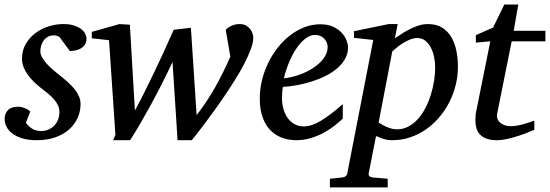

<svg xmlns="http://www.w3.org/2000/svg" viewBox="-28 -599 2397 837"><path d="M349.1 -431.2Q349.1 -413.6 341.3 -403.1Q333.5 -392.6 322.3 -386.7Q311 -380.9 298.6 -378.7Q286.1 -376.5 276.9 -376L231.9 -437Q229 -439.5 222.7 -442.1Q216.3 -444.8 207 -444.8Q190.4 -444.8 179.2 -437.7Q168 -430.7 160.9 -420.2Q153.8 -409.7 150.9 -397.7Q147.9 -385.7 147.9 -376Q147.9 -362.3 155.8 -348.4Q163.6 -334.5 176.3 -320.6Q189 -306.6 204.8 -293.2Q220.7 -279.8 236.8 -267.1Q253.4 -253.9 268.8 -240Q284.2 -226.1 296.4 -211.2Q308.6 -196.3 315.9 -179.7Q323.2 -163.1 323.2 -145Q323.2 -114.3 310.8 -85.9Q298.3 -57.6 274.2 -35.6Q250 -13.7 214.1 -0.7Q178.2 12.2 131.8 12.2Q95.7 12.2 69.3 4.2Q43 -3.9 25.9 -16.8Q8.8 -29.8 0.5 -46.4Q-7.8 -63 -7.8 -80.1Q-7.8 -104 6.6 -118.9Q21 -133.8 51.8 -133.8Q61 -133.8 69.3 -131.3Q77.6 -128.9 84.5 -125.7Q91.3 -122.6 96.4 -118.9Q101.6 -115.2 104 -112.8L85 -64Q95.7 -48.8 111.6 -38.3Q127.4 -27.8 152.8 -27.8Q168 -27.8 182.1 -33.7Q196.3 -39.6 207.3 -50.3Q218.3 -61 224.6 -76.4Q231 -91.8 231 -110.8Q231 -126 224.9 -139.4Q218.8 -152.8 207.8 -165.5Q196.8 -178.2 181.9 -190.7Q167 -203.1 148.9 -216.8Q133.3 -229 118.9 -243.2Q104.5 -257.3 93 -273.2Q81.5 -289.1 74.7 -306.6Q67.9 -324.2 67.9 -342.8Q67.9 -379.4 84.5 -407.7Q101.1 -436 127.2 -455.3Q153.3 -474.6 185.3 -484.4Q217.3 -494.1 248 -494.1Q276.4 -494.1 295.7 -487.5Q314.9 -481 326.9 -471.4Q338.9 -461.9 344 -450.9Q349.1 -439.9 349.1 -431.2Z M1076.2 -435.1Q1076.2 -414.1 1065.4 -384.8Q1054.7 -355.5 1037.1 -321.5Q1019.5 -287.6 996.6 -251Q973.6 -214.4 949.5 -178.7Q925.3 -143.1 901.6 -110.6Q877.9 -78.1 858.4 -52.2Q838.9 -26.4 825.4 -9.3Q812 7.8 808.1 12.2H746.1L724.1 -329.1Q702.1 -281.7 678.2 -234.6Q654.3 -187.5 630.4 -143.6Q606.4 -99.6 583.3 -59.8Q560.1 -20 539.1 12.2H465.3L475.1 -11.2L447.3 -423.8L372.1 -432.1V-460L493.2 -494.1L538.1 -491.2L560.1 -117.2Q579.6 -152.8 601.1 -195.8Q622.6 -238.8 644.5 -284.4Q666.5 -330.1 688 -377.2Q709.5 -424.3 729 -469.2L804.2 -478L829.1 -97.2Q875.5 -156.7 910.6 -219.7Q945.8 -282.7 976.1 -352.1L956.1 -469.2Q958 -471.2 962.6 -475.3Q967.3 -479.5 975.1 -483.6Q982.9 -487.8 993.2 -491Q1003.4 -494.1 1016.1 -494.1Q1034.2 -494.1 1045.7 -487.1Q1057.1 -480 1064 -470.5Q1070.8 -460.9 1073.5 -450.9Q1076.2 -440.9 1076.2 -435.1Z M1400.4 -394Q1400.4 -403.8 1396.5 -413.3Q1392.6 -422.9 1385.7 -430.2Q1378.9 -437.5 1368.7 -442.1Q1358.4 -446.8 1346.2 -446.8Q1329.6 -446.8 1314.5 -438Q1299.3 -429.2 1285.4 -414.6Q1271.5 -399.9 1259.5 -380.9Q1247.6 -361.8 1238 -340.8Q1228.5 -319.8 1221.2 -298.3Q1213.9 -276.9 1209.5 -257.8Q1241.2 -260.7 1275.1 -272.5Q1309.1 -284.2 1336.9 -302.5Q1364.7 -320.8 1382.6 -344.2Q1400.4 -367.7 1400.4 -394ZM1489.3 -393.1Q1489.3 -365.7 1476.6 -342.8Q1463.9 -319.8 1442.1 -301.3Q1420.4 -282.7 1391.8 -268.3Q1363.3 -253.9 1331.8 -243.9Q1300.3 -233.9 1267.6 -227.8Q1234.9 -221.7 1205.1 -220.2Q1203.6 -210.4 1202.4 -196.8Q1201.2 -183.1 1201.2 -173.8Q1201.2 -146.5 1207.8 -123.5Q1214.4 -100.6 1226.8 -83.7Q1239.3 -66.9 1256.8 -57.4Q1274.4 -47.9 1296.4 -47.9Q1330.1 -47.9 1370.6 -72.3Q1411.1 -96.7 1466.3 -145V-82Q1452.1 -68.4 1431.6 -52Q1411.1 -35.6 1385 -21.2Q1358.9 -6.8 1328.1 2.7Q1297.4 12.2 1263.2 12.2Q1248 12.2 1230.2 9.3Q1212.4 6.3 1194.8 -1.2Q1177.2 -8.8 1160.9 -22Q1144.5 -35.2 1132.1 -55.4Q1119.6 -75.7 1112.1 -103.8Q1104.5 -131.8 1104.5 -169.9Q1104.5 -209.5 1114 -248.8Q1123.5 -288.1 1140.9 -324Q1158.2 -359.9 1182.6 -390.9Q1207 -421.9 1236.3 -444.6Q1265.6 -467.3 1299.1 -480.2Q1332.5 -493.2 1368.2 -493.2Q1402.8 -493.2 1426 -481.7Q1449.2 -470.2 1463.4 -454.1Q1477.5 -438 1483.4 -420.9Q1489.3 -403.8 1489.3 -393.1Z M1869.1 -305.2Q1869.1 -327.1 1864.5 -349.9Q1859.9 -372.6 1850.3 -391.1Q1840.8 -409.7 1826.2 -421.4Q1811.5 -433.1 1791.5 -433.1Q1773.4 -433.1 1755.4 -425Q1737.3 -417 1722.4 -407Q1707.5 -397 1696.8 -387.5Q1686 -377.9 1682.1 -375L1622.6 -64.9Q1627 -62.5 1635 -57.4Q1643.1 -52.2 1653.8 -47.4Q1664.6 -42.5 1676.8 -38.8Q1689 -35.2 1702.1 -35.2Q1729.5 -35.2 1752.4 -47.4Q1775.4 -59.6 1793.9 -80.3Q1812.5 -101.1 1826.7 -128.4Q1840.8 -155.8 1850.1 -185.8Q1859.4 -215.8 1864.3 -246.6Q1869.1 -277.3 1869.1 -305.2ZM1968.3 -309.1Q1968.3 -268.1 1958.5 -228.3Q1948.7 -188.5 1930.4 -152.8Q1912.1 -117.2 1886.2 -86.9Q1860.4 -56.6 1828.6 -34.7Q1796.9 -12.7 1759.8 -0.2Q1722.7 12.2 1682.1 12.2Q1659.7 12.2 1641.6 5.9Q1623.5 -0.5 1611.3 -5.9L1579.6 154.8Q1577.6 163.1 1581.8 168.2Q1585.9 173.3 1599.1 174.8L1662.1 180.2V217.8H1410.2V180.2L1462.4 174.8Q1483.4 173.3 1486.3 154.8L1599.1 -424.8L1515.1 -434.1V-462.9L1666.5 -494.1H1705.6L1693.4 -432.1Q1706.1 -440.4 1722.4 -451.2Q1738.8 -461.9 1757.3 -471.4Q1775.9 -481 1796.1 -487.5Q1816.4 -494.1 1837.4 -494.1Q1875.5 -494.1 1900.6 -477.8Q1925.8 -461.4 1940.7 -435.1Q1955.6 -408.7 1961.9 -375.5Q1968.3 -342.3 1968.3 -309.1Z M2202.6 -418.9 2139.6 -105Q2136.7 -91.8 2140.6 -81.3Q2144.5 -70.8 2153.1 -63.7Q2161.6 -56.6 2173.1 -52.7Q2184.6 -48.8 2197.3 -48.8Q2211.4 -48.8 2226.6 -51.5Q2241.7 -54.2 2255.6 -58.1Q2269.5 -62 2281.5 -66.2Q2293.5 -70.3 2301.3 -73.2V-33.2Q2294.9 -30.3 2276.9 -22.9Q2258.8 -15.6 2235.4 -7.8Q2211.9 0 2186 6.1Q2160.2 12.2 2138.7 12.2Q2111.3 12.2 2093.3 5.6Q2075.2 -1 2064.5 -12.5Q2053.7 -23.9 2049.1 -39.8Q2044.4 -55.7 2044.4 -74.2Q2044.4 -84 2045.2 -94.2Q2045.9 -104.5 2048.3 -115.2L2109.4 -418.9L2046.4 -413.1V-445.8L2121.6 -479L2170.4 -579.1H2231.4L2211.4 -464.8H2349.6V-418.9Z"/></svg>

Font: Charis SIL Cyr
Style: Italic
Weight: 400
Italic angle: -11°
Foundry: SIL International
Version: Version 5.000